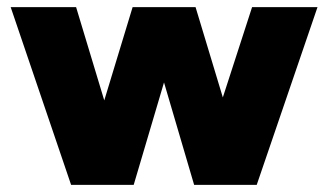

<svg xmlns="http://www.w3.org/2000/svg" viewBox="-20 -520 923 540"><path d="M527 0 689 -500H873L702 0ZM201 0 353 -500H504L356 0ZM180 0 10 -500H194L345 0ZM526 0 379 -500H530L681 0Z"/></svg>

Font: Figtree Black
Style: Regular
Weight: 900
Designer: Erik Kennedy
Foundry: Erik Kennedy
Version: Version 2.001;gftools[0.9.30]